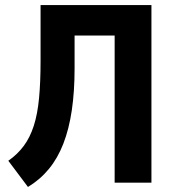

<svg xmlns="http://www.w3.org/2000/svg" viewBox="-20 -725 687 762"><path d="M91 17 13 -87Q49 -112 74 -145.5Q99 -179 114 -225.5Q129 -272 135 -335.5Q141 -399 141 -483V-705H581V0H435V-584H276V-453Q276 -362 265 -287.5Q254 -213 231.5 -155Q209 -97 174 -54.5Q139 -12 91 17Z"/></svg>

Font: Nunito Sans 10pt Condensed ExtraBold
Style: Regular
Weight: 800
Width: 3
Designer: Vernon Adams
Foundry: Vernon Adams
Version: Version 3.101;gftools[0.9.27]